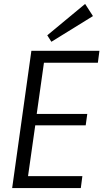

<svg xmlns="http://www.w3.org/2000/svg" viewBox="-20 -959 527 979"><path d="M106 -61H400L392 0H42L140 -700H487L479 -639H188L211 -688L163 -348L150 -378H425L417 -320H142L164 -350L116 -12ZM454 -877 242 -746 221 -779 414 -939Z"/></svg>

Font: Pathway Extreme SemiCondensed Light
Style: Italic
Weight: 300
Width: 4
Italic angle: -8°
Version: Version 1.001;gftools[0.9.26]